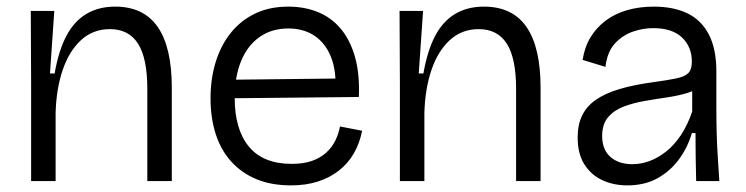

<svg xmlns="http://www.w3.org/2000/svg" viewBox="-20 -547 2253 580"><path d="M74 0V-297L73 -514H144L131 -325H145Q157 -394 180.5 -438.5Q204 -483 241 -505Q278 -527 328 -527Q414 -527 456.5 -465.5Q499 -404 499 -282V0H425V-279Q425 -371 397 -415Q369 -459 312 -459Q261 -459 225 -426Q189 -393 169.5 -336Q150 -279 148 -206V0Z M859 13Q799 13 754 -6Q709 -25 678 -59.5Q647 -94 631.5 -142.5Q616 -191 616 -250Q616 -309 631.5 -359.5Q647 -410 677 -447.5Q707 -485 750.5 -506Q794 -527 851 -527Q900 -527 940.5 -510.5Q981 -494 1009.5 -460Q1038 -426 1052.5 -374.5Q1067 -323 1064 -254L661 -250V-306L1017 -310L993 -270Q997 -332 980 -374.5Q963 -417 930 -439Q897 -461 851 -461Q801 -461 764.5 -435.5Q728 -410 708.5 -363Q689 -316 689 -251Q689 -156 732 -104Q775 -52 861 -52Q897 -52 922.5 -61Q948 -70 965.5 -86Q983 -102 993 -122.5Q1003 -143 1007 -165L1074 -152Q1066 -113 1048.5 -83Q1031 -53 1003.5 -31.5Q976 -10 940 1.5Q904 13 859 13Z M1188 0V-297L1187 -514H1258L1245 -325H1259Q1271 -394 1294.5 -438.5Q1318 -483 1355 -505Q1392 -527 1442 -527Q1528 -527 1570.5 -465.5Q1613 -404 1613 -282V0H1539V-279Q1539 -371 1511 -415Q1483 -459 1426 -459Q1375 -459 1339 -426Q1303 -393 1283.5 -336Q1264 -279 1262 -206V0Z M1875 13Q1833 13 1799 -3Q1765 -19 1745 -51Q1725 -83 1725 -132Q1725 -170 1738.5 -198Q1752 -226 1780 -245.5Q1808 -265 1851.5 -278Q1895 -291 1955 -299Q1999 -305 2024.5 -310.5Q2050 -316 2060 -327Q2070 -338 2070 -361Q2070 -405 2040.5 -433.5Q2011 -462 1953 -462Q1923 -462 1892 -451.5Q1861 -441 1837.5 -415.5Q1814 -390 1809 -345L1740 -366Q1746 -405 1764 -434.5Q1782 -464 1810 -485Q1838 -506 1875 -516.5Q1912 -527 1955 -527Q2015 -527 2057 -506.5Q2099 -486 2121.5 -442.5Q2144 -399 2144 -331V-215Q2144 -182 2145 -144.5Q2146 -107 2148.5 -70Q2151 -33 2153 0H2083Q2082 -38 2081.5 -73.5Q2081 -109 2081 -145H2070Q2058 -103 2032 -67Q2006 -31 1967 -9Q1928 13 1875 13ZM1890 -51Q1916 -51 1942 -60.5Q1968 -70 1992.5 -89.5Q2017 -109 2037 -139Q2057 -169 2071 -210V-293L2099 -292Q2085 -275 2057.5 -266.5Q2030 -258 1996 -253Q1962 -248 1927.5 -242Q1893 -236 1864 -225Q1835 -214 1817 -193Q1799 -172 1799 -136Q1799 -95 1824 -73Q1849 -51 1890 -51Z"/></svg>

Font: Bricolage Grotesque 36pt Light
Style: Regular
Weight: 300
Designer: Mathieu Triay
Foundry: Atelier Triay
Version: Version 1.001;gftools[0.9.33.dev8+g029e19f]